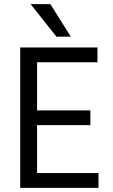

<svg xmlns="http://www.w3.org/2000/svg" viewBox="-20 -902 541 922"><path d="M320 -726H251L127 -882H222ZM453 0H77V-674H448V-603H158V-372H414V-301H158V-71H453Z"/></svg>

Font: Hind Colombo
Style: Regular
Weight: 400
Designer: Jyotish Sonowal, Aditi Pimprikar
Foundry: Indian Type Foundry
Version: Version 1.000;PS 1.0;hotconv 1.0.86;makeotf.lib2.5.63406; tt